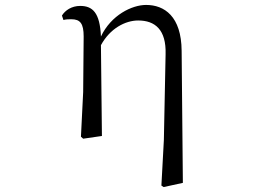

<svg xmlns="http://www.w3.org/2000/svg" viewBox="-20 -551 1040 778"><path d="M634 201 643 207 721 190 716 -345C715 -485 646 -531 572 -531C515 -531 430 -490 389 -403C385 -500 355 -527 305 -527C270 -527 244 -509 231 -488L237 -470C249 -473 258 -473 269 -473C305 -473 319 -456 319 -403L317 -178L308 3L317 11L393 0L389 -368C426 -436 488 -468 540 -468C608 -468 654 -431 651 -331L644 16Z"/></svg>

Font: Harano Aji Mincho CN
Style: Regular
Weight: 400
Foundry: Masamichi Hosoda
Version: HaranoAjiMinchoCN-Regular version 20230610;ttx 4.39.4